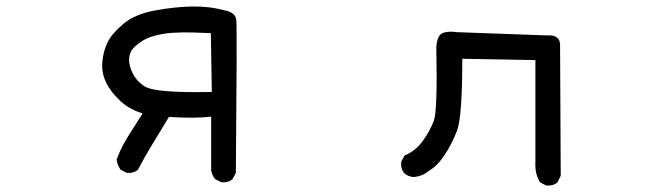

<svg xmlns="http://www.w3.org/2000/svg" viewBox="-20 -559 2040 591"><path d="M661 2 642 -8Q632 -20 630 -35V-200Q581 -194 500 -199Q470 -149 447.5 -112.5Q425 -76 405 -37Q392 -25 370 -27L351 -37Q341 -51 339 -68Q353 -106 375 -140.5Q397 -175 419 -210Q378 -222 348.5 -250Q319 -278 305.5 -307.5Q292 -337 295 -369Q298 -401 310.5 -427.5Q323 -454 358.5 -484.5Q394 -515 455.5 -526.5Q517 -538 570.5 -539Q624 -540 672 -527Q705 -521 707.5 -496.5Q710 -472 706 -27L696 -8Q683 4 661 2ZM632 -276 629 -457Q606 -458 574 -459Q542 -460 510.5 -458Q479 -456 449 -447Q419 -438 394.5 -415Q370 -392 380.5 -354Q391 -316 423.5 -294Q456 -272 632 -276Z M1661 12 1642 2Q1626 -25 1628 -59V-374L1403 -378Q1403 -198 1386.5 -156Q1370 -114 1348 -81Q1326 -48 1300 -33Q1280 -16 1252 -14Q1236 -16 1225 -25Q1213 -39 1215 -61L1225 -80Q1260 -95 1282 -126Q1304 -157 1315.5 -187.5Q1327 -218 1323 -415Q1326 -451 1343 -457.5Q1360 -464 1386 -460L1663 -450Q1705 -453 1704 -419L1706 -18L1696 2Q1683 14 1661 12Z"/></svg>

Font: Kosefont JP
Style: Regular
Weight: 400
Designer: Nozomi Seto 瀬戸のぞみ
Version: Version 3.00;June 19, 2020